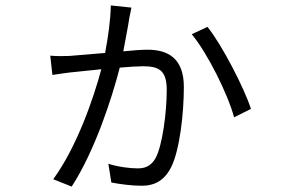

<svg xmlns="http://www.w3.org/2000/svg" viewBox="-20 -636 1040 707"><path d="M744 -537 686 -510C743 -442 819 -290 842 -204L904 -235C880 -311 796 -473 744 -537ZM165 -431 173 -360C191 -363 215 -366 236 -369L353 -381C325 -275 263 -95 176 24L244 51C329 -80 392 -274 421 -387C455 -390 487 -392 506 -392C563 -392 594 -379 594 -305C594 -222 578 -100 553 -54C535 -22 511 -16 487 -16C460 -16 416 -21 379 -33L390 36C420 42 465 48 502 48C551 48 587 27 611 -22C642 -85 657 -219 657 -316C657 -421 599 -453 523 -453C505 -453 472 -451 434 -447C443 -495 453 -547 456 -569C458 -580 461 -592 464 -608L388 -616C387 -560 378 -499 367 -441L235 -430C211 -429 190 -429 165 -431Z"/></svg>

Font: Noto Sans HK DemiLight
Style: Regular
Weight: 350
Designer: Ryoko NISHIZUKA 西塚涼子 (kana, bopomofo & ideographs); Paul D. Hunt (Latin, Greek & Cyrillic); Sandoll Communications 산돌커뮤니
Foundry: Adobe
Version: Version 2.004;hotconv 1.0.118;makeotfexe 2.5.65603